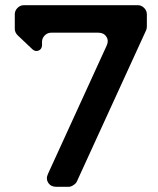

<svg xmlns="http://www.w3.org/2000/svg" viewBox="-20 -720 610 740"><path d="M546 -618Q546 -609 543 -603L276 -20Q273 -13 263 -6.5Q253 0 245 0H197Q176 0 166 -15.5Q156 -31 165 -50L391 -544Q400 -563 390 -578.5Q380 -594 359 -594H177Q163 -594 152.5 -583.5Q142 -573 142 -559V-545Q141 -530 128.5 -525Q116 -520 105 -530L48 -584Q37 -595 37 -609V-665Q37 -679 47.5 -689.5Q58 -700 72 -700H511Q525 -700 535.5 -689.5Q546 -679 546 -665Z"/></svg>

Font: Trueno
Style: Round
Weight: 400
Designer: Julieta Ulanovsky, Jasper
Foundry: Julieta Ulanovsky, Cannot Into Space Fonts
Version: Version 3.001